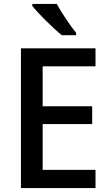

<svg xmlns="http://www.w3.org/2000/svg" viewBox="-20 -961 562 981"><path d="M270 -941H145V-931C173 -894 251 -817 296 -781H369V-793C339 -830 294 -896 270 -941ZM468 0V-93H198V-327H451V-418H198V-622H468V-714H87V0Z"/></svg>

Font: Noto Sans Thai Medium
Style: Regular
Weight: 500
Designer: Monotype Design Team
Foundry: Monotype Imaging Inc.
Version: Version 1.901